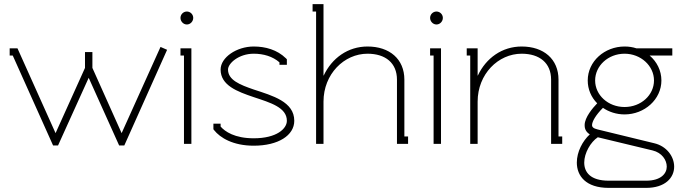

<svg xmlns="http://www.w3.org/2000/svg" viewBox="-20 -699 3305 933"><path d="M250 -52 65 -464H27V-429H42L238 8H262L411 -321L559 8H584L792 -457L760 -471L571 -52L429 -369V-446H393V-369Z M857 -612C857 -595 871 -580 888 -580C905 -580 919 -595 919 -612C919 -629 905 -643 888 -643C871 -643 857 -629 857 -612ZM874 -429V0H910V-464H857V-429Z M1213 -264C1146 -287 1088 -310 1088 -361C1088 -391 1140 -438 1213 -438C1260 -438 1305 -425 1338 -396V-384H1374V-411L1369 -416C1327 -457 1270 -473 1213 -473C1130 -473 1052 -420 1052 -361C1052 -284 1133 -254 1213 -227C1294 -200 1374 -177 1374 -112C1374 -74 1325 -27 1213 -27C1120 -27 1073 -60 1052 -84V-98H1017V-71L1020 -67C1050 -29 1113 9 1213 9C1332 9 1410 -41 1410 -112C1410 -205 1304 -234 1213 -264Z M1553 -332H1552V-679H1499V-643H1516V0H1552V-205C1552 -339 1652 -438 1766 -438C1853 -438 1909 -393 1909 -312V-36V0H1963V-36H1945V-312C1945 -412 1873 -473 1766 -473C1671 -473 1593 -417 1553 -332Z M2070 -612C2070 -595 2084 -580 2101 -580C2118 -580 2132 -595 2132 -612C2132 -629 2118 -643 2101 -643C2084 -643 2070 -629 2070 -612ZM2087 -429V0H2123V-464H2070V-429Z M2302 -332H2301V-464H2248V-429H2265V0H2301V-205C2301 -339 2401 -438 2515 -438C2602 -438 2658 -393 2658 -312V-36V0H2712V-36H2694V-312C2694 -412 2622 -473 2515 -473C2420 -473 2342 -417 2302 -332Z M2885 -32 3151 32C3197 43 3220 79 3220 111C3220 144 3192 179 3120 179H2938C2849 179 2819 138 2819 91C2819 45 2850 -9 2885 -32ZM2857 -91C2857 -108 2874 -139 2910 -175C2939 -155 2976 -143 3015 -143C3112 -143 3194 -216 3194 -308C3194 -356 3172 -399 3137 -429H3247V-464H3073C3055 -470 3036 -473 3015 -473C2918 -473 2836 -401 2836 -308C2836 -265 2853 -226 2882 -197C2861 -175 2821 -129 2821 -91C2821 -81 2822 -61 2846 -46C2811 -14 2783 39 2783 91C2783 155 2826 214 2938 214H3120C3212 214 3256 165 3256 111C3256 61 3219 11 3159 -3L2884 -70C2863 -75 2857 -82 2857 -91ZM2872 -308C2872 -379 2935 -438 3015 -438C3094 -438 3158 -379 3158 -308C3158 -237 3095 -179 3015 -179C2935 -179 2872 -237 2872 -308Z"/></svg>

Font: Rawengulk
Style: Regular
Weight: 400
Version: Version 0.9